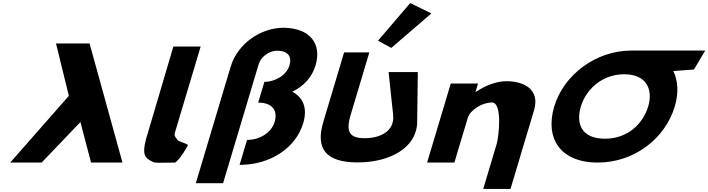

<svg xmlns="http://www.w3.org/2000/svg" viewBox="-20 -1055 4596 1246"><path d="M570.8 0 501.9 -263 250.2 0H46.2L426.9 -433L343.4 -773H561.2L774.8 0Z M1105.2 -753H1282.2L1114.1 -191C1108.9 -173 1121.5 -161.8 1133.3 -145C1139.7 -135.7 1194.9 -124 1199.8 -113C1199.8 -113 1151.2 -21.3 1116.1 0C1032 0 991.8 4.3 974.9 -3C915.1 -28.9 903.2 -57.6 926.8 -148L926.3 -148L931.8 -166.5C934.7 -176.7 937.9 -187.5 941.5 -199L941.8 -200Z M1534.7 15C1737.7 15 1900.2 -97 1947.5 -255C1977.7 -356 1945.7 -423 1876.8 -460C1948 -494 2004 -551 2027.6 -630C2068.9 -768 1996 -872 1821.5 -875C1671.5 -875 1521.7 -772 1476.9 -622L1428.4 -460L1388 -325L1250.7 134H1427.7L1658 -636C1675.7 -695 1735.8 -726 1776.9 -726C1847.1 -726 1876.3 -690 1858.3 -630C1839.5 -567 1766.1 -524 1695.9 -524L1655.6 -389C1747.5 -389 1784.3 -338 1762.2 -264C1741.2 -194 1666.7 -147 1583.2 -147Z M2433.1 -791 2519.2 -744 2779.6 -967.9 2642.1 -1035.1ZM2691.4 -587.5H2501.8L2531.3 -309.5C2542.8 -200.5 2442.8 -158.2 2348.2 -158.2C2253.6 -158.2 2220.5 -192.2 2255.6 -309.5L2376.9 -715H2213.1L2077.9 -262.8C2026 -89.4 2094.7 -1 2301.1 -1C2513.8 -1 2685.3 -98.6 2687.3 -262.8Z M2751.8 0H2928.8L3015.6 -290C3030.8 -341 3108.4 -390 3172.5 -390C3241.5 -390 3218 -170 3202.8 -119L3116 171H3293L3445.3 -338C3488.1 -481 3371.1 -528 3267 -528C3199.3 -528 3128.9 -499 3068.5 -459H3066.1L3082.3 -513H2905.3Z M3749.4 -363.9C3780.6 -468.4 3881.6 -572.8 4030.5 -573L4030.5 -573L4030.9 -573H4031C4181.2 -573 4217.8 -468.5 4186.5 -363.9C4155.2 -259.4 4060.2 -154.8 3905.9 -154.8C3747.5 -154.8 3718.1 -259.4 3749.4 -363.9ZM4076.5 -727 4076.5 -726.9C3845.7 -726.6 3638.1 -568.6 3576.8 -363.9C3515.6 -159.1 3614.2 -0.1 3859.6 -0.1C4098.9 -0.1 4297.8 -159.1 4359 -363.9C4385.5 -452.3 4379.9 -531.9 4349.4 -594L4483.7 -604L4556.5 -727Z"/></svg>

Font: Hussar
Style: BdSuprExtOblThree
Weight: 700
Foundry: Cannot Into Space Fonts
Version: Version 2.00